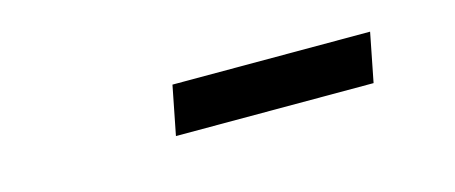

<svg xmlns="http://www.w3.org/2000/svg" viewBox="-24 -846 649 274"><g transform="rotate(-15 301.0 -709.0)"><path d="M214.8 -672.9H506.8L521 -745.1H229Z"/></g></svg>

Font: Hack
Style: Oblique
Weight: 400
Italic angle: -12°
Monospace: yes
Designer: Christopher Simpkins
Foundry: Christopher Simpkins
Version: Version 2.010